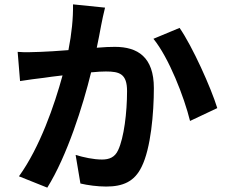

<svg xmlns="http://www.w3.org/2000/svg" viewBox="-20 -822 1040 881"><path d="M315 -802C316 -738 309 -668 294 -592C243 -588 197 -585 166 -584C130 -583 97 -581 61 -584L72 -450C104 -455 153 -462 182 -465C201 -468 232 -472 267 -476C230 -340 163 -146 67 -13L197 39C288 -107 361 -338 398 -490C426 -493 450 -494 466 -494C529 -494 563 -483 563 -404C563 -306 549 -190 522 -133C507 -100 481 -90 448 -90C409 -90 364 -100 327 -111L349 20C382 28 428 34 467 34C543 34 597 12 630 -57C672 -141 686 -303 686 -418C686 -560 612 -607 507 -607C487 -607 457 -606 424 -603C431 -639 439 -674 444 -705C449 -730 455 -760 462 -787ZM684 -644C755 -557 825 -377 852 -267L977 -326C948 -420 863 -609 804 -694Z"/></svg>

Font: Spoqa Han Sans Neo Bold
Style: Bold
Weight: 700
Designer: [Spoqa Han Sans Neo] Dong-huui Kim  Younghwa Kang  Yujin Lee  [Noto Sans] Ryoko NISHIZUKA  (kana & ideographs); Paul D. 
Foundry: Spoqa (http://www.spoqa-han-sans.com)
Version: Version 1.000